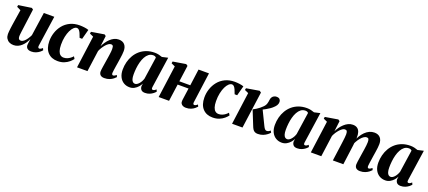

<svg xmlns="http://www.w3.org/2000/svg" viewBox="54 -1535 5667 2544"><g transform="rotate(20 2888.0 -263.0)"><path d="M160 11.5Q126 11.5 99.8 -2Q73.5 -15.5 58.2 -40.8Q43 -66 42.5 -101.5Q42.5 -117.5 44.5 -138.2Q46.5 -159 49.2 -182.5Q52 -206 55.5 -229Q59 -252 62 -272L90.5 -454.5L34.5 -482L39 -508L222 -535L244 -519.5L213 -285.5Q210.5 -264.5 207.2 -241.2Q204 -218 201.2 -195.8Q198.5 -173.5 196.5 -156.2Q194.5 -139 194.5 -130Q194.5 -112 198 -100.2Q201.5 -88.5 209.8 -82.8Q218 -77 232.5 -77Q254 -77 275.2 -94.8Q296.5 -112.5 315 -139.8Q333.5 -167 346.5 -195.5L394.5 -526H542L479.5 -94.5Q477.5 -77.5 483.2 -69.8Q489 -62 498 -62Q507 -62 518.2 -67.8Q529.5 -73.5 543 -86L555.5 -59Q544.5 -44 523.5 -27.8Q502.5 -11.5 474.2 -0.2Q446 11 413 11Q374 11 355.2 -5.2Q336.5 -21.5 335 -49Q335 -53.5 335.8 -63Q336.5 -72.5 338.2 -85Q340 -97.5 341.8 -110.8Q343.5 -124 345.5 -135.5L343.5 -136Q331 -108.5 313.5 -82.2Q296 -56 273 -34.8Q250 -13.5 222 -1Q194 11.5 160 11.5Z M781 11Q693.5 11 642 -44.2Q590.5 -99.5 590 -201.5Q589.5 -263 609 -322.2Q628.5 -381.5 667.2 -429.8Q706 -478 764.5 -506.5Q823 -535 900 -535Q929 -535 964.8 -530.5Q1000.5 -526 1025.5 -516.5L988.5 -378L952.5 -378.5Q940 -415.5 928.5 -440.2Q917 -465 904.2 -477.5Q891.5 -490 876 -490Q854 -490 831.8 -469.5Q809.5 -449 791.5 -411.5Q773.5 -374 762.5 -322.8Q751.5 -271.5 752 -209.5Q752.5 -156 763.8 -123Q775 -90 794.8 -74.8Q814.5 -59.5 841 -59.5Q867.5 -59.5 891 -69Q914.5 -78.5 933.8 -93.2Q953 -108 966 -123.5L985 -92Q969 -69.5 941 -45.5Q913 -21.5 873.2 -5.2Q833.5 11 781 11Z M1251.5 -370Q1265.5 -400 1285.5 -429.2Q1305.5 -458.5 1330.8 -482.5Q1356 -506.5 1385.8 -521Q1415.5 -535.5 1449.5 -535.5Q1504 -535.5 1533 -503.5Q1562 -471.5 1562 -414Q1562 -391 1558.8 -362.2Q1555.5 -333.5 1550.8 -303.2Q1546 -273 1542 -245Q1538 -219.5 1533.2 -190.2Q1528.5 -161 1525 -134.8Q1521.5 -108.5 1520 -91Q1520 -73.5 1525.8 -67.8Q1531.5 -62 1538.5 -62Q1547 -62 1558 -67.2Q1569 -72.5 1583.5 -85.5L1595.5 -59Q1586 -47.5 1565.5 -31Q1545 -14.5 1513.8 -1.8Q1482.5 11 1439.5 11Q1416 11 1399.5 3Q1383 -5 1374.5 -20Q1366 -35 1366 -56Q1366 -66.5 1368.2 -84.8Q1370.5 -103 1374 -126.2Q1377.5 -149.5 1381.5 -173.5Q1385.5 -197.5 1388.5 -218.5Q1392.5 -242 1396 -265.5Q1399.5 -289 1402.5 -311.2Q1405.5 -333.5 1407.5 -352.5Q1409.5 -371.5 1409 -385.5Q1409 -406 1406 -418.2Q1403 -430.5 1395.2 -436Q1387.5 -441.5 1374 -441.5Q1357.5 -441.5 1339 -429Q1320.5 -416.5 1302.5 -395.8Q1284.5 -375 1268.5 -349.5Q1252.5 -324 1242 -298L1201 0H1054L1115.5 -454.5L1062 -479L1066.5 -505L1248 -535L1269.5 -519.5Z M2082.5 -96Q2080 -76.5 2085 -69.2Q2090 -62 2099.5 -62Q2109.5 -62 2120.2 -67.2Q2131 -72.5 2144.5 -85.5L2157 -58.5Q2146.5 -44.5 2126.2 -28.2Q2106 -12 2077.8 -0.5Q2049.5 11 2014 11Q1975.5 11 1958.2 -10.2Q1941 -31.5 1942.5 -62L1948 -96.5Q1936 -71.5 1914.5 -46.8Q1893 -22 1863.2 -5.5Q1833.5 11 1797 11Q1749.5 11 1712.2 -11.8Q1675 -34.5 1653.8 -77.2Q1632.5 -120 1632.5 -179.5Q1632.5 -235 1646 -287.2Q1659.5 -339.5 1686 -384.2Q1712.5 -429 1751.8 -462.8Q1791 -496.5 1842.8 -515.5Q1894.5 -534.5 1957.5 -534.5Q1987.5 -534.5 2014.5 -528.2Q2041.5 -522 2063 -513.5L2146 -532.5ZM1991.5 -478Q1986.5 -484.5 1976.2 -490Q1966 -495.5 1950.5 -495.5Q1913.5 -495.5 1886.8 -475Q1860 -454.5 1841.2 -420Q1822.5 -385.5 1811.2 -343Q1800 -300.5 1795.2 -255.8Q1790.5 -211 1790.5 -170.5Q1790.5 -128.5 1798.2 -103.5Q1806 -78.5 1819.2 -67.8Q1832.5 -57 1849 -57Q1863 -57 1877 -65.5Q1891 -74 1904 -88.8Q1917 -103.5 1927.8 -123Q1938.5 -142.5 1945.5 -164.5Z M2666.5 -94.5Q2664 -76 2669.8 -69Q2675.5 -62 2683 -62Q2692 -62 2702.8 -67Q2713.5 -72 2728.5 -85.5L2741 -59Q2731 -47 2711.2 -30.5Q2691.5 -14 2661.2 -1.5Q2631 11 2590 11Q2569 11 2550.2 3.2Q2531.5 -4.5 2521.2 -22Q2511 -39.5 2514.5 -68.5L2538.5 -241H2385L2351.5 0H2205L2267 -454L2213 -479L2217.5 -505L2399 -535L2423 -518.5L2391.5 -289.5H2545.5L2577 -522.5H2724.5Z M2967 11Q2879.5 11 2828 -44.2Q2776.5 -99.5 2776 -201.5Q2775.5 -263 2795 -322.2Q2814.5 -381.5 2853.2 -429.8Q2892 -478 2950.5 -506.5Q3009 -535 3086 -535Q3115 -535 3150.8 -530.5Q3186.5 -526 3211.5 -516.5L3174.5 -378L3138.5 -378.5Q3126 -415.5 3114.5 -440.2Q3103 -465 3090.2 -477.5Q3077.5 -490 3062 -490Q3040 -490 3017.8 -469.5Q2995.5 -449 2977.5 -411.5Q2959.5 -374 2948.5 -322.8Q2937.5 -271.5 2938 -209.5Q2938.5 -156 2949.8 -123Q2961 -90 2980.8 -74.8Q3000.5 -59.5 3027 -59.5Q3053.5 -59.5 3077 -69Q3100.5 -78.5 3119.8 -93.2Q3139 -108 3152 -123.5L3171 -92Q3155 -69.5 3127 -45.5Q3099 -21.5 3059.2 -5.2Q3019.5 11 2967 11Z M3240 0 3301.5 -454.5 3247.5 -479 3252.5 -505 3435 -535.5 3458.5 -519 3387 0ZM3604 10.5Q3578.5 10.5 3561.5 1.2Q3544.5 -8 3533.2 -26Q3522 -44 3512 -70.5L3431 -272Q3456.5 -285 3477.8 -298.8Q3499 -312.5 3517.8 -327.5Q3536.5 -342.5 3553.5 -359.5Q3580 -385 3588.2 -413.8Q3596.5 -442.5 3598 -465Q3600.5 -489.5 3611.5 -505.8Q3622.5 -522 3638.5 -530Q3654.5 -538 3672 -538Q3705.5 -538 3718.8 -522.2Q3732 -506.5 3732.5 -486Q3732.5 -458.5 3718.8 -437.2Q3705 -416 3686 -399.5Q3671.5 -384.5 3647.5 -368Q3623.5 -351.5 3595 -335.2Q3566.5 -319 3537.8 -305.5Q3509 -292 3484.5 -282.5L3549 -331L3653.5 -116Q3665.5 -91 3677 -79.2Q3688.5 -67.5 3703.5 -67.5Q3713 -67.5 3726.5 -73Q3740 -78.5 3753 -91L3767 -65Q3756 -51.5 3733.5 -33.8Q3711 -16 3678.5 -2.8Q3646 10.5 3604 10.5Z M4228 -96Q4225.5 -76.5 4230.5 -69.2Q4235.5 -62 4245 -62Q4255 -62 4265.8 -67.2Q4276.5 -72.5 4290 -85.5L4302.5 -58.5Q4292 -44.5 4271.8 -28.2Q4251.5 -12 4223.2 -0.5Q4195 11 4159.5 11Q4121 11 4103.8 -10.2Q4086.5 -31.5 4088 -62L4093.5 -96.5Q4081.5 -71.5 4060 -46.8Q4038.5 -22 4008.8 -5.5Q3979 11 3942.5 11Q3895 11 3857.8 -11.8Q3820.5 -34.5 3799.2 -77.2Q3778 -120 3778 -179.5Q3778 -235 3791.5 -287.2Q3805 -339.5 3831.5 -384.2Q3858 -429 3897.2 -462.8Q3936.5 -496.5 3988.2 -515.5Q4040 -534.5 4103 -534.5Q4133 -534.5 4160 -528.2Q4187 -522 4208.5 -513.5L4291.5 -532.5ZM4137 -478Q4132 -484.5 4121.8 -490Q4111.5 -495.5 4096 -495.5Q4059 -495.5 4032.2 -475Q4005.5 -454.5 3986.8 -420Q3968 -385.5 3956.8 -343Q3945.5 -300.5 3940.8 -255.8Q3936 -211 3936 -170.5Q3936 -128.5 3943.8 -103.5Q3951.5 -78.5 3964.8 -67.8Q3978 -57 3994.5 -57Q4008.5 -57 4022.5 -65.5Q4036.5 -74 4049.5 -88.8Q4062.5 -103.5 4073.2 -123Q4084 -142.5 4091 -164.5Z M4566.5 -519.5 4548.5 -370Q4562 -399.5 4582.8 -428.8Q4603.5 -458 4629.8 -482.2Q4656 -506.5 4686.2 -521Q4716.5 -535.5 4750.5 -535.5Q4789 -535.5 4813.2 -518.2Q4837.5 -501 4848 -468.2Q4858.5 -435.5 4856.5 -389Q4856 -381.5 4855 -370.5Q4854 -359.5 4852.2 -347.5Q4850.5 -335.5 4849 -325L4831.5 -320.5Q4848.5 -370 4871.8 -409.5Q4895 -449 4923.8 -477.2Q4952.5 -505.5 4985.2 -520.5Q5018 -535.5 5054 -535.5Q5108 -535.5 5137.2 -503.5Q5166.5 -471.5 5166.5 -414Q5166.5 -391 5163.2 -362.2Q5160 -333.5 5155.2 -303.5Q5150.5 -273.5 5146 -245Q5142.5 -219.5 5138 -190.2Q5133.5 -161 5129.8 -134.8Q5126 -108.5 5125 -91Q5125 -73.5 5130.2 -67.8Q5135.5 -62 5143 -62Q5151.5 -62 5162.8 -67.5Q5174 -73 5188.5 -86L5200.5 -59.5Q5191 -48 5170.5 -31.5Q5150 -15 5118.5 -2Q5087 11 5044.5 11Q5021 11 5004.2 3Q4987.5 -5 4979.2 -20Q4971 -35 4971 -56Q4971 -69.5 4974.8 -97.2Q4978.5 -125 4983.8 -157.8Q4989 -190.5 4993 -219Q4998 -250 5002.8 -281.2Q5007.5 -312.5 5010.5 -339.8Q5013.5 -367 5013.5 -385.5Q5013.5 -416 5006.2 -428.8Q4999 -441.5 4979 -441.5Q4960.5 -441.5 4939.2 -427.5Q4918 -413.5 4897.5 -388.8Q4877 -364 4859.2 -331.8Q4841.5 -299.5 4830.5 -263L4853 -351.5Q4851.5 -332 4849.8 -314.5Q4848 -297 4846 -279.2Q4844 -261.5 4841 -241L4809 0H4661L4691 -218.5Q4695 -250 4699.2 -281Q4703.5 -312 4706.2 -339.2Q4709 -366.5 4709 -384.5Q4708.5 -416.5 4700.8 -429Q4693 -441.5 4671.5 -441.5Q4655.5 -441.5 4637.2 -429.2Q4619 -417 4600.5 -396.8Q4582 -376.5 4566 -351.5Q4550 -326.5 4539 -301L4498 0H4350.5L4412.5 -454.5L4359 -479L4363.5 -505L4544.5 -535Z M5687 -96Q5684.5 -76.5 5689.5 -69.2Q5694.5 -62 5704 -62Q5714 -62 5724.8 -67.2Q5735.5 -72.5 5749 -85.5L5761.5 -58.5Q5751 -44.5 5730.8 -28.2Q5710.5 -12 5682.2 -0.5Q5654 11 5618.5 11Q5580 11 5562.8 -10.2Q5545.5 -31.5 5547 -62L5552.5 -96.5Q5540.5 -71.5 5519 -46.8Q5497.5 -22 5467.8 -5.5Q5438 11 5401.5 11Q5354 11 5316.8 -11.8Q5279.5 -34.5 5258.2 -77.2Q5237 -120 5237 -179.5Q5237 -235 5250.5 -287.2Q5264 -339.5 5290.5 -384.2Q5317 -429 5356.2 -462.8Q5395.5 -496.5 5447.2 -515.5Q5499 -534.5 5562 -534.5Q5592 -534.5 5619 -528.2Q5646 -522 5667.5 -513.5L5750.5 -532.5ZM5596 -478Q5591 -484.5 5580.8 -490Q5570.5 -495.5 5555 -495.5Q5518 -495.5 5491.2 -475Q5464.5 -454.5 5445.8 -420Q5427 -385.5 5415.8 -343Q5404.5 -300.5 5399.8 -255.8Q5395 -211 5395 -170.5Q5395 -128.5 5402.8 -103.5Q5410.5 -78.5 5423.8 -67.8Q5437 -57 5453.5 -57Q5467.5 -57 5481.5 -65.5Q5495.5 -74 5508.5 -88.8Q5521.5 -103.5 5532.2 -123Q5543 -142.5 5550 -164.5Z"/></g></svg>

Font: Merriweather 96pt ExtraBold
Style: Italic
Weight: 800
Italic angle: -7.8°
Version: Version 2.101